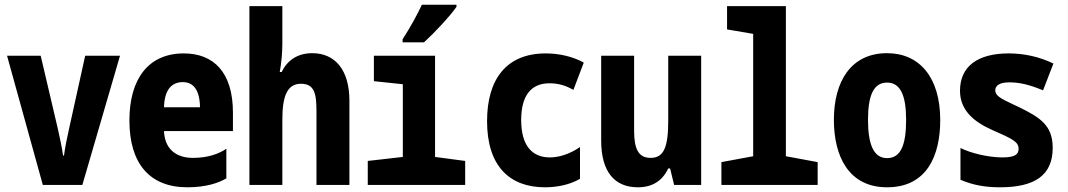

<svg xmlns="http://www.w3.org/2000/svg" viewBox="-20 -786 4540 816"><path d="M162 0H330L490 -549H342L274 -241C264 -197 257 -162 252 -125H248C243 -162 235 -197 225 -242L153 -549H10Z M776 10C857 10 910 -9 942 -28V-154C912 -133 865 -115 800 -115C729 -115 680 -152 677 -229H970V-307C970 -480 887 -559 761 -559C611 -559 530 -451 530 -274C530 -91 616 10 776 10ZM830 -330H677C679 -403 708 -437 757 -437C801 -437 829 -405 830 -330Z M1040 0H1180V-278C1180 -374 1199 -430 1259 -430C1317 -430 1325 -387 1325 -313V0H1465V-358C1465 -489 1404 -560 1307 -560C1243 -560 1200 -528 1177 -480H1169C1176 -519 1180 -561 1180 -602V-760H1040Z M1691 -619V-606H1782C1828 -648 1894 -719 1920 -757V-766H1773C1752 -721 1725 -672 1691 -619ZM1543 0H1957V-102L1829 -119V-549H1569V-441L1692 -428V-119L1543 -102Z M2296 10C2340 10 2397 2 2445 -26V-161C2398 -129 2353 -117 2317 -117C2244 -117 2195 -164 2195 -276C2195 -377 2235 -432 2315 -432C2354 -432 2383 -423 2417 -404L2461 -520C2414 -546 2356 -559 2299 -559C2133 -559 2050 -450 2050 -271C2050 -81 2145 10 2296 10Z M2691 10C2752 10 2795 -17 2820 -70H2828L2845 0H2960V-549H2820V-275C2820 -161 2802 -115 2745 -115C2694 -115 2675 -152 2675 -230V-549H2535V-189C2535 -53 2594 10 2691 10Z M3046 0H3455V-97L3320 -122V-760H3070V-661L3181 -642V-122L3046 -97Z M3750 10C3921 10 3976 -127 3976 -276C3976 -458 3887 -560 3750 -560C3596 -560 3524 -439 3524 -277C3524 -123 3586 10 3750 10ZM3750 -114C3694 -114 3669 -170 3669 -277C3669 -383 3694 -435 3750 -435C3806 -435 3831 -382 3831 -277C3831 -169 3808 -114 3750 -114Z M4230 10C4378 10 4454 -41 4454 -158C4454 -253 4400 -287 4312 -330C4251 -360 4210 -373 4210 -402C4210 -423 4229 -436 4270 -436C4315 -436 4358 -425 4413 -402L4457 -516C4397 -545 4332 -559 4267 -559C4135 -559 4060 -504 4060 -400C4060 -319 4117 -269 4196 -234C4283 -196 4309 -183 4309 -154C4309 -132 4297 -117 4241 -117C4180 -117 4106 -135 4062 -157V-22C4113 0 4165 10 4230 10Z"/></svg>

Font: Noto Sans Mono ExtraCondensed ExtraBold
Style: Regular
Weight: 800
Width: 2
Designer: Monotype Design Team
Foundry: Monotype Imaging Inc.
Version: Version 2.014